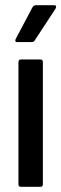

<svg xmlns="http://www.w3.org/2000/svg" viewBox="-20 -719 236 739"><path d="M60 0Q51 0 51 -10V-480Q51 -490 60 -490H136Q145 -490 145 -480V-10Q145 0 136 0ZM46 -557Q36 -557 40 -568L105 -691Q110 -699 118 -699H189Q194 -699 195.5 -695.5Q197 -692 194 -686L114 -564Q111 -557 100 -557Z"/></svg>

Font: Sofia Sans Condensed SemiBold
Style: Regular
Weight: 600
Designer: Botio Nikoltchev, Ani Petrova
Foundry: lettersoup
Version: Version 4.101